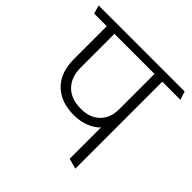

<svg xmlns="http://www.w3.org/2000/svg" viewBox="-189 -839 1013 1013"><g transform="rotate(45 317.5 -332.0)"><path d="M453 0V-234Q431 -209 391.5 -193.5Q352 -178 306 -178Q208 -178 152.5 -233Q97 -288 97 -387V-633H3L-11 -680H631L646 -633H511V16ZM453 -365V-633H154V-380Q154 -311 194 -269.5Q234 -228 309 -228Q375 -228 413.5 -265.5Q452 -303 453 -365Z"/></g></svg>

Font: Palanquin ExtraLight
Style: Regular
Weight: 275
Designer: Pria Ravichandran
Version: Version 1.001